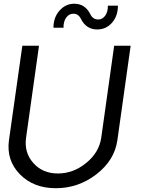

<svg xmlns="http://www.w3.org/2000/svg" viewBox="-20 -994 765 1024"><path d="M498 -836.9Q440.9 -836.9 412.1 -892.1Q398.9 -920.9 371.1 -920.9Q348.1 -920.9 333 -899.9Q317.9 -878.9 318.8 -846.2H265.1Q265.1 -901.4 297.6 -937.7Q330.1 -974.1 376 -974.1Q433.1 -974.1 460.9 -919.9Q474.1 -890.1 503.9 -890.1Q526.9 -890.1 541.5 -911.1Q556.2 -932.1 555.2 -963.9H608.9Q608.9 -908.7 577.4 -872.8Q545.9 -836.9 498 -836.9ZM277.8 9.8Q158.7 9.8 85.9 -64.7Q13.2 -139.2 27.8 -246.1L99.1 -750H188L119.1 -259.8Q107.9 -180.7 157.5 -124.8Q207 -68.8 289.1 -68.8Q371.1 -68.8 439.9 -125Q508.8 -181.2 520 -259.8L588.9 -750H676.8L606 -246.1Q590.8 -139.2 494.4 -64.7Q397.9 9.8 277.8 9.8Z"/></svg>

Font: Oakes Grotesk
Style: Italic
Weight: 400
Designer: Samuel Oakes
Foundry: Samuel Oakes
Version: Version 1.0 | wf-rip DC20170320